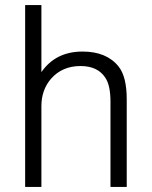

<svg xmlns="http://www.w3.org/2000/svg" viewBox="-20 -736 597 756"><path d="M79 0V-716H143V-452Q199 -533 305 -533Q400 -533 447 -474Q479 -434 479 -345V0H415V-336Q415 -401 394 -431Q364 -476 297 -476Q225 -476 181 -426Q143 -382 143 -318V0Z"/></svg>

Font: Almarai Light
Style: Regular
Weight: 300
Designer: Boutros International 2019
Foundry: Created by Boutros International 2019
Version: Version 1.10